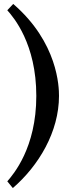

<svg xmlns="http://www.w3.org/2000/svg" viewBox="-20 -737 355 973"><path d="M279 -251C279 -296 274 -521 47 -717L17 -685C49 -649 164 -515 164 -251C164 13 47 147 17 182L45 216C176 103 279 -69 279 -251Z"/></svg>

Font: Libertinus Serif
Style: Bold
Weight: 700
Designer: Philipp H. Poll, Khaled Hosny
Foundry: Caleb Maclennan
Version: Version 7.050;RELEASE